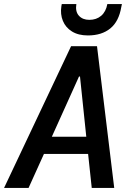

<svg xmlns="http://www.w3.org/2000/svg" viewBox="-36 -928 656 948"><path d="M-16 0 315 -700H443L528 0H417L399 -168H181L105 0ZM354 -550 220 -253H390L359 -550ZM398 -753Q351 -753 319.5 -772.5Q288 -792 274.5 -825Q261 -858 267 -897L269 -908H341Q335 -871 353.5 -850.5Q372 -830 405 -830Q440 -830 463.5 -850Q487 -870 494 -908H566L563 -894Q551 -822 508.5 -787.5Q466 -753 398 -753Z"/></svg>

Font: DM Mono Medium
Style: Italic
Weight: 500
Italic angle: -10°
Designer: Colophon Foundry
Foundry: Colophon Foundry
Version: Version 1.000; ttfautohint (v1.8.2.53-6de2)